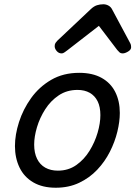

<svg xmlns="http://www.w3.org/2000/svg" viewBox="-20 -860 634 899"><path d="M241 19Q179 19 136 -6Q93 -31 71.5 -75.5Q50 -120 50 -176Q50 -229 69 -288.5Q88 -348 125.5 -400.5Q163 -453 219.5 -486Q276 -519 351 -519Q413 -519 455.5 -495.5Q498 -472 519.5 -429.5Q541 -387 541 -331Q541 -291 529.5 -243.5Q518 -196 494.5 -149.5Q471 -103 435 -65Q399 -27 350.5 -4Q302 19 241 19ZM251 -61Q300 -61 337 -87Q374 -113 399 -153.5Q424 -194 437 -238.5Q450 -283 450 -321Q450 -360 437 -386Q424 -412 400 -425.5Q376 -439 343 -439Q293 -439 255 -413.5Q217 -388 191.5 -348Q166 -308 153 -264Q140 -220 140 -183Q140 -144 153.5 -116.5Q167 -89 192 -75Q217 -61 251 -61ZM268 -610Q255 -610 245.5 -621Q236 -632 236 -644Q236 -653 240 -659Q244 -665 248 -669L406 -818Q420 -831 434 -835.5Q448 -840 464 -840Q477 -840 488.5 -833.5Q500 -827 506 -814L588 -661Q592 -654 593 -649Q594 -644 594 -639Q594 -627 579.5 -618.5Q565 -610 555 -610Q545 -610 539.5 -615Q534 -620 529 -626L443 -739L296 -625Q290 -621 283 -615.5Q276 -610 268 -610Z"/></svg>

Font: Playwrite CA
Style: Regular
Weight: 400
Designer: Veronika Burian, José Scaglione
Foundry: TypeTogether
Version: Version 1.002